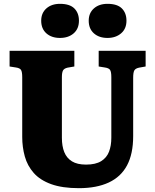

<svg xmlns="http://www.w3.org/2000/svg" viewBox="-20 -968 810 1002"><path d="M392 14Q305 14 247 -7Q189 -28 156 -65.5Q123 -103 109.5 -151.5Q96 -200 96 -253V-565Q96 -592 90 -602.5Q84 -613 62 -616L30 -621V-703H368V-621L333 -615Q315 -611 309 -600.5Q303 -590 303 -565V-249Q303 -205 315.5 -174Q328 -143 355.5 -126Q383 -109 429 -109Q479 -109 508 -127Q537 -145 549 -176.5Q561 -208 561 -249V-565Q561 -593 554.5 -603Q548 -613 526 -616L495 -621V-703H740V-621L706 -615Q687 -611 681 -600.5Q675 -590 675 -562V-258Q675 -165 643 -105Q611 -45 547.5 -15.5Q484 14 392 14ZM541 -770Q497 -770 470 -794Q443 -818 443 -860Q443 -900 470 -924Q497 -948 541 -948Q592 -948 616 -924Q640 -900 640 -860Q640 -818 612 -794Q584 -770 541 -770ZM293 -770Q249 -770 222 -794Q195 -818 195 -860Q195 -900 222 -924Q249 -948 293 -948Q344 -948 368 -924Q392 -900 392 -860Q392 -818 364.5 -794Q337 -770 293 -770Z"/></svg>

Font: Literata 18pt ExtraBold
Style: Regular
Weight: 800
Designer: Latin by Veronika Burian and Jose Scaglione. Greek by Irene Vlachou. Cyrillic by Vera Evstafieva.
Foundry: TypeTogether
Version: Version 3.103;gftools[0.9.29]